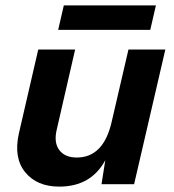

<svg xmlns="http://www.w3.org/2000/svg" viewBox="-20 -684 646 713"><path d="M559 -664 538 -573H196L217 -664ZM457 -500H594L478 0H357L371 -89Q318 9 200 9Q117 9 73.5 -44.5Q30 -98 50 -188L122 -500H259L191 -204Q179 -155 200 -127Q221 -99 265 -99Q365 -99 395 -233Z"/></svg>

Font: Elaine Sans SemiBold
Style: Italic
Weight: 600
Italic angle: -13°
Designer: Wei Huang
Foundry: Wei Huang
Version: Version 2.001;December 24, 2019;FontCreator 12.0.0.2547 64-b